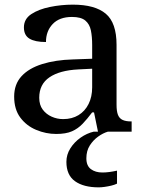

<svg xmlns="http://www.w3.org/2000/svg" viewBox="-20 -567 610 827"><path d="M222 10Q178 10 136 -7.5Q94 -25 67.5 -60.5Q41 -96 41 -151Q41 -204 72.5 -238.5Q104 -273 161.5 -291Q219 -309 294 -311L377 -314V-373Q377 -409 371.5 -436Q366 -463 347.5 -478.5Q329 -494 290 -494Q236 -494 207 -463.5Q178 -433 178 -386Q131 -386 107 -400.5Q83 -415 83 -449Q83 -485 114.5 -506Q146 -527 195 -537Q244 -547 294 -547Q389 -547 435.5 -508Q482 -469 482 -374V-116Q482 -88 488 -72.5Q494 -57 508 -50.5Q522 -44 544 -44H547V0H402L385 -83H377Q356 -55 336 -34Q316 -13 290 -1.5Q264 10 222 10ZM252 -54Q290 -54 318 -71Q346 -88 361.5 -119Q377 -150 377 -191V-271L317 -268Q237 -264 193 -234Q149 -204 149 -146Q149 -115 164 -95Q179 -75 202.5 -64.5Q226 -54 252 -54ZM405 240Q340 240 303 213.5Q266 187 266 130Q266 99 283 72Q300 45 327 26Q354 7 384 0H445Q424 6 402.5 21.5Q381 37 366.5 60Q352 83 352 115Q352 147 371.5 161.5Q391 176 421 176Q435 176 450.5 174Q466 172 484 168V224Q474 229 459.5 232.5Q445 236 430.5 238Q416 240 405 240Z"/></svg>

Font: ET Text
Style: Regular
Weight: 470
Designer: Monotype Design Team
Foundry: Monotype Imaging Inc.
Version: Version 2.009